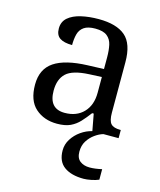

<svg xmlns="http://www.w3.org/2000/svg" viewBox="-117 -630 796 954"><g transform="rotate(15 281.5 -153.0)"><path d="M205 10Q138 10 94 -29Q50 -68 50 -150Q50 -230 106.5 -268Q163 -306 278 -310L361 -313V-373Q361 -409 355 -436.5Q349 -464 329 -480Q309 -496 268 -496Q230 -496 210 -482Q190 -468 183.5 -443.5Q177 -419 177 -387Q135 -387 113.5 -401.5Q92 -416 92 -450Q92 -485 116.5 -506Q141 -527 182 -536.5Q223 -546 272 -546Q364 -546 409.5 -507Q455 -468 455 -373V-114Q455 -72 469 -57Q483 -42 517 -42H520V0H385L369 -86H361Q340 -58 320 -36.5Q300 -15 273.5 -2.5Q247 10 205 10ZM228 -52Q289 -52 325 -89.5Q361 -127 361 -191V-272L297 -269Q212 -265 179.5 -234.5Q147 -204 147 -145Q147 -52 228 -52ZM404 240Q340 240 303.5 213.5Q267 187 267 130Q267 99 284 72Q301 45 328 26Q355 7 385 0H442Q421 6 399.5 21.5Q378 37 363.5 60Q349 83 349 115Q349 148 368.5 163Q388 178 418 178Q432 178 447.5 176Q463 174 481 170V224Q465 231 442.5 235.5Q420 240 404 240Z"/></g></svg>

Font: Noto Serif Old Uyghur
Style: Regular
Weight: 400
Designer: Lewis McGuffie
Foundry: Google LLC
Version: Version 1.003; ttfautohint (v1.8.4.7-5d5b)